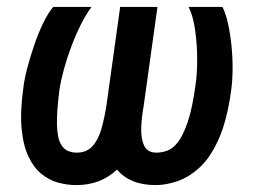

<svg xmlns="http://www.w3.org/2000/svg" viewBox="-20 -524 734 556"><path d="M201 12Q175 12 149 5Q123 -2 100.5 -20Q78 -38 62.5 -70.5Q47 -103 42.5 -152.5Q38 -202 48 -273Q51 -297 59.5 -329Q68 -361 79.5 -394.5Q91 -428 105 -457Q119 -486 134 -504H245Q230 -484 215 -454.5Q200 -425 187 -390.5Q174 -356 165 -323Q156 -290 152 -263Q144 -200 145 -163Q146 -126 155 -109Q164 -92 176.5 -87Q189 -82 202 -82Q231 -82 248 -101Q265 -120 274 -152Q283 -184 289 -224L328 -504H436L396 -217Q390 -184 389 -153Q388 -122 397.5 -102Q407 -82 433 -82Q448 -82 464 -87.5Q480 -93 495 -112Q510 -131 523.5 -170.5Q537 -210 546 -277Q551 -308 551 -351.5Q551 -395 545 -437Q539 -479 526 -504H624Q634 -485 640.5 -455Q647 -425 650.5 -390Q654 -355 653.5 -320.5Q653 -286 649 -259Q637 -174 613 -120.5Q589 -67 557.5 -38.5Q526 -10 493 1Q460 12 431 12Q393 12 365 0.5Q337 -11 319 -33Q296 -11 266.5 0.5Q237 12 201 12Z"/></svg>

Font: Finlandica Medium
Style: Italic
Weight: 500
Italic angle: -8°
Designer: Niklas Ekholm, Juho Hiilivirta, Jaakko Suomalainen
Foundry: Helsinki Type Studio
Version: Version 1.063